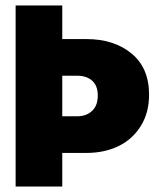

<svg xmlns="http://www.w3.org/2000/svg" viewBox="-20 -680 604 700"><path d="M37 -660H207V-537.5H296Q395.5 -537.5 459.5 -485Q523.5 -432.5 523.5 -334.5Q523.5 -268.5 492.8 -219.8Q462 -171 411 -146.8Q360 -122.5 296 -122.5H207V0H37ZM207 -256H260.5Q295 -256 315.8 -275.8Q336.5 -295.5 336.5 -331.5Q336.5 -367.5 316 -385.8Q295.5 -404 260.5 -404H207Z"/></svg>

Font: League Spartan ExtraBold
Style: Regular
Weight: 800
Foundry: The League of Moveable Type
Version: Version 2.002